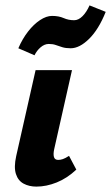

<svg xmlns="http://www.w3.org/2000/svg" viewBox="-20 -684 412 712"><path d="M115 8Q88 8 67.5 -3Q47 -14 39 -39Q31 -64 40 -105L112 -424H247L181 -131Q177 -113 180 -102Q183 -91 196 -91Q204 -91 213 -94Q222 -97 236 -106L263 -55Q229 -23 190.5 -7.5Q152 8 115 8ZM108 -479 48 -505Q63 -540 84 -567Q105 -594 128.5 -609.5Q152 -625 173 -625Q198 -625 216 -617Q234 -609 255 -609Q271 -609 286 -624Q301 -639 312 -664L372 -640Q346 -575 310.5 -540Q275 -505 242 -505Q224 -505 211 -509Q198 -513 187 -517Q176 -521 161 -521Q145 -521 130.5 -508.5Q116 -496 108 -479Z"/></svg>

Font: Ysabeau Office ExtraBold
Style: Italic
Weight: 800
Italic angle: -12°
Designer: Christian Thalmann (Catharsis Fonts)
Version: Version 2.001;gftools[0.9.30]; featfreeze: tnum,lnum,ss02